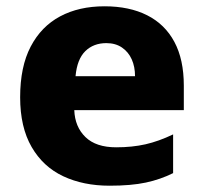

<svg xmlns="http://www.w3.org/2000/svg" viewBox="-20 -580 648 610"><path d="M312 -560Q391 -560 447.5 -531.5Q504 -503 534 -447Q564 -391 564 -308V-230H216Q218 -177 251.5 -144.5Q285 -112 349 -112Q400 -112 442 -121.5Q484 -131 530 -153V-30Q490 -10 443.5 0Q397 10 328 10Q245 10 181 -20Q117 -50 80.5 -113Q44 -176 44 -271Q44 -368 77.5 -432Q111 -496 171 -528Q231 -560 312 -560ZM318 -443Q277 -443 251 -417.5Q225 -392 220 -338H409Q409 -368 398.5 -391.5Q388 -415 367.5 -429Q347 -443 318 -443Z"/></svg>

Font: Noto Sans Hebrew Thin ExtraBold
Style: Regular
Weight: 800
Version: Version 3.001